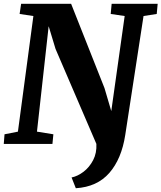

<svg xmlns="http://www.w3.org/2000/svg" viewBox="-23 -763 856 1018"><path d="M379 235 356.5 178Q388.5 171.5 419.8 147.8Q451 124 470.8 86.2Q490.5 48.5 488 0L271.5 -503.5L235 -624L173 -65L260 -51L255 0H-3L1 -51L72 -65L154 -678L81 -689L89 -743H354L531 -296L567 -174L638 -678L564 -689L569 -743H813L808 -689L738 -678L641 -47Q621.5 79.5 556.8 153.8Q492 228 379 235Z"/></svg>

Font: Merriweather Black
Style: Italic
Weight: 900
Italic angle: -7.8°
Designer: Eben Sorkin
Foundry: Eben Sorkin
Version: Version 2.200;gftools[0.9.31]